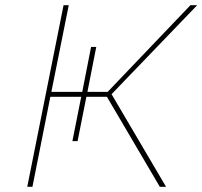

<svg xmlns="http://www.w3.org/2000/svg" viewBox="-20 -720 780 740"><path d="M410 -357 620 0H596L392 -347H313L279 -176H259L293 -347H174L105 0H85L225 -700H245L178 -366H297L331 -539H351L317 -366H395L714 -700H740Z"/></svg>

Font: Montserrat Alternates Thin
Style: Italic
Weight: 250
Italic angle: -11.3°
Designer: Julieta Ulanovsky
Foundry: Julieta Ulanovsky
Version: Version 7.200